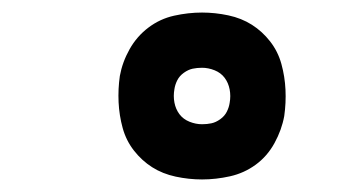

<svg xmlns="http://www.w3.org/2000/svg" viewBox="-20 -807 540 306"><path d="M302 -521Q281 -521 260 -525.5Q239 -530 222.5 -540.5Q206 -551 193.5 -567Q181 -583 175.5 -603Q170 -623 169 -644Q168 -665 171 -686Q175 -708 186.5 -728.5Q198 -749 216.5 -763Q235 -777 257.5 -782Q280 -787 302 -787Q323 -787 344 -782.5Q365 -778 381.5 -767.5Q398 -757 410.5 -741Q423 -725 428.5 -705Q434 -685 435 -664Q436 -643 433 -622Q429 -600 417.5 -579Q406 -558 387.5 -544.5Q369 -531 346.5 -526Q324 -521 302 -521ZM302 -609Q310 -609 317 -610.5Q324 -612 331 -617Q338 -622 341.5 -629Q345 -636 346 -643Q348 -654 346 -664.5Q344 -675 338 -683Q332 -691 322 -695Q312 -699 302 -699Q294 -699 287 -697.5Q280 -696 273 -691Q266 -686 262.5 -679Q259 -672 258 -665Q256 -654 258 -643.5Q260 -633 266 -625Q272 -617 282 -613Q292 -609 302 -609Z"/></svg>

Font: Iosevka Term Curly Heavy
Style: Italic
Weight: 900
Italic angle: -9°
Designer: Belleve Invis
Foundry: Belleve Invis
Version: Version 32.3.0